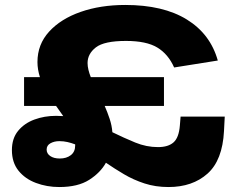

<svg xmlns="http://www.w3.org/2000/svg" viewBox="-20 -742 949 774"><path d="M219 12Q169 12 125 -4.5Q81 -21 54.5 -54Q28 -87 28 -137Q28 -184 53 -214.5Q78 -245 118.5 -260Q159 -275 206 -275Q221 -275 235 -274Q228 -284 220.5 -294.5Q213 -305 206 -315H77V-431H141Q131 -462 131 -492Q131 -563 178 -614.5Q225 -666 305 -694Q385 -722 485 -722Q638 -722 733 -663.5Q828 -605 858 -498L682 -470Q658 -524 614 -550.5Q570 -577 488 -577Q400 -577 366.5 -551Q333 -525 333 -488Q333 -475 336.5 -460.5Q340 -446 346 -431H641V-315H402Q413 -290 422 -263Q431 -236 433 -209Q480 -186 525 -167.5Q570 -149 617 -149Q658 -149 679.5 -168Q701 -187 705 -235L708 -272H886L883 -214Q877 -96 816.5 -42Q756 12 659 12Q607 12 562.5 -2.5Q518 -17 480 -39.5Q442 -62 407 -86Q385 -46 339.5 -17Q294 12 219 12ZM168 -139Q168 -123 182.5 -113Q197 -103 221 -103Q248 -103 265.5 -116.5Q283 -130 283 -155Q283 -158 283 -160Q267 -166 251.5 -169.5Q236 -173 219 -173Q199 -173 183.5 -164.5Q168 -156 168 -139Z"/></svg>

Font: Special Gothic Extended Bold
Style: Regular
Weight: 700
Width: 7
Designer: Alistair McCready
Foundry: Monolith
Version: Version 1.000; ttfautohint (v1.8.4.7-5d5b)